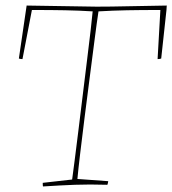

<svg xmlns="http://www.w3.org/2000/svg" viewBox="-20 -666 621 692"><path d="M135 6Q134 4 134 -7L240 -19Q243 -41 249 -87.5Q255 -134 262.5 -195Q270 -256 278 -321.5Q286 -387 293.5 -447.5Q301 -508 306.5 -555Q312 -602 314 -625Q265 -628 215 -629Q165 -630 95 -630L61 -453Q54 -453 48 -455L76 -646L328 -642Q379 -642 444 -643.5Q509 -645 581 -646L580 -630L561 -455Q555 -453 548 -453L558 -630Q488 -630 437.5 -629Q387 -628 335 -625Q329 -586 321 -523.5Q313 -461 303.5 -388Q294 -315 285 -243.5Q276 -172 269 -113Q262 -54 259 -21L370 -13Q370 -10 369 -6.5Q368 -3 367 0Q302 -2 249.5 0Q197 2 135 6Z"/></svg>

Font: Labrada Thin
Style: Italic
Weight: 100
Italic angle: -7°
Designer: Mercedes Jáuregui
Foundry: Omnibus-Type Team
Version: Version 1.000; ttfautohint (v1.8.4.7-5d5b)